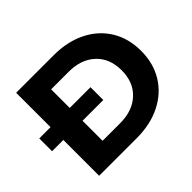

<svg xmlns="http://www.w3.org/2000/svg" viewBox="-153 -922 1145 1145"><g transform="rotate(-45 419.5 -350.0)"><path d="M96 -700H414Q528 -700 615.5 -656.5Q703 -613 751.5 -534Q800 -455 800 -350Q800 -245 751.5 -166Q703 -87 615.5 -43.5Q528 0 414 0H96ZM406 -133Q511 -133 573.5 -191.5Q636 -250 636 -350Q636 -450 573.5 -508.5Q511 -567 406 -567H258V-133ZM1 -410H433V-302H1Z"/></g></svg>

Font: Idrija
Style: Bold
Weight: 700
Designer: Julieta Ulanovsky
Foundry: Julieta Ulanovsky
Version: Version 7.200